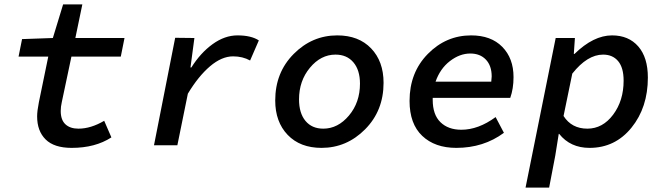

<svg xmlns="http://www.w3.org/2000/svg" viewBox="-20 -665 3040 879"><path d="M308 12Q228 12 189 -26.5Q150 -65 150 -132Q150 -157 158 -197L201 -406H65L81 -486L222 -491L269 -645H357L325 -491H550L533 -406H307L263 -198Q258 -176 258 -157Q258 -116 279.5 -96Q301 -76 339 -76Q396 -76 457 -112L490 -36Q416 12 308 12Z M685 0 782 -492 870 -491 852 -356H856Q898 -423 953.5 -463Q1009 -503 1067 -503Q1130 -503 1165 -480L1125 -388Q1091 -407 1047 -407Q995 -407 941.5 -361.5Q888 -316 840 -236L792 0Z M1452 12Q1354 12 1297 -47.5Q1240 -107 1240 -205Q1240 -333 1324.5 -418Q1409 -503 1524 -503Q1622 -503 1679 -443.5Q1736 -384 1736 -286Q1736 -158 1651.5 -73Q1567 12 1452 12ZM1460 -76Q1527 -76 1577.5 -136Q1628 -196 1628 -282Q1628 -344 1598 -379.5Q1568 -415 1516 -415Q1449 -415 1399 -355Q1349 -295 1349 -210Q1349 -147 1378.5 -111.5Q1408 -76 1460 -76Z M2069 12Q1971 12 1913 -43Q1855 -98 1855 -203Q1855 -333 1938.5 -418Q2022 -503 2137 -503Q2228 -503 2279.5 -450.5Q2331 -398 2331 -312Q2331 -259 2316 -217H1961V-208Q1961 -140 1996.5 -105.5Q2032 -71 2092 -71Q2170 -71 2249 -129L2287 -57Q2194 12 2069 12ZM2133 -420Q2085 -420 2040 -385.5Q1995 -351 1974 -291H2229Q2231 -307 2231 -315Q2231 -364 2204.5 -392Q2178 -420 2133 -420Z M2386 194 2524 -491H2612L2607 -418H2610Q2697 -503 2782 -503Q2858 -503 2902 -452.5Q2946 -402 2946 -310Q2946 -173 2871 -80.5Q2796 12 2679 12Q2591 12 2540 -52H2538L2522 48L2494 194ZM2669 -76Q2739 -76 2787 -140Q2835 -204 2835 -296Q2835 -355 2810 -385Q2785 -415 2741 -415Q2669 -415 2600 -328L2560 -134Q2597 -76 2669 -76Z"/></svg>

Font: TypoPRO Source Code Pro
Style: Italic
Weight: 600
Italic angle: -11°
Monospace: yes
Designer: Paul D. Hunt, Teo Tuominen
Foundry: Adobe Systems Incorporated
Version: Version 1.030;PS 1.0;hotconv 1.0.84;makeotf.lib2.5.63406